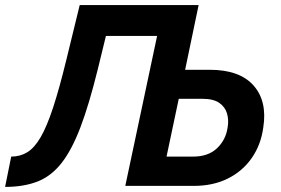

<svg xmlns="http://www.w3.org/2000/svg" viewBox="-35 -730 1104 754"><path d="M-15 4 9 -115Q44 -115 72 -132Q100 -149 124.5 -191Q149 -233 173.5 -307.5Q198 -382 226 -497L278 -710H745L692 -456H788Q906 -456 960.5 -394.5Q1015 -333 999 -230Q990 -162 954 -110Q918 -58 860 -29Q802 0 726 0H457L582 -589H381L349 -458Q315 -320 281 -230.5Q247 -141 206.5 -89.5Q166 -38 112 -17Q58 4 -15 4ZM619 -115H723Q783 -115 817.5 -148Q852 -181 859 -230Q864 -259 856.5 -284.5Q849 -310 826 -326Q803 -342 760 -342H667Z"/></svg>

Font: Raleway
Style: Bold Italic
Weight: 700
Italic angle: -12°
Designer: Matt McInerney, Pablo Impallari, Rodrigo Fuenzalida
Foundry: Matt McInerney, Pablo Impallari, Rodrigo Fuenzalida
Version: Version 4.101;RELEASE